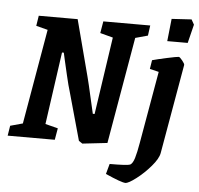

<svg xmlns="http://www.w3.org/2000/svg" viewBox="-64 -713 987 954"><g transform="rotate(5 430.0 -236.0)"><path d="M644 -556 582 -539 490 -7 366 7 348 -5 281 -245Q273 -270 260.5 -323.5Q248 -377 243 -399L235 -435H226L175 -74L238 -58L228 0H-7L1 -50L63 -67L145 -541L87 -556L95 -607H289L363 -325Q371 -295 388 -219L405 -145H414L471 -531L407 -548L417 -607H651ZM496 147 510 96Q598 96 612 90Q625 83 633.5 54.5Q642 26 650 -21L713 -381L668 -392L675 -436Q700 -443 748.5 -453.5Q797 -464 806 -464Q811 -464 824 -448Q837 -432 836 -426L758 20Q753 48 720 86.5Q687 125 649 154Q611 183 596 183Q577 183 496 147ZM754 -649 853 -655 867 -630 844 -537H742Z"/></g></svg>

Font: Grenze SemiBold
Style: Italic
Weight: 600
Italic angle: -10°
Designer: Renata Polastri
Foundry: Omnibus-Type
Version: Version 1.002; ttfautohint (v1.8)